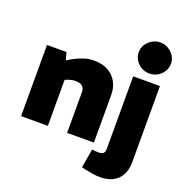

<svg xmlns="http://www.w3.org/2000/svg" viewBox="-171 -958 1270 1321"><g transform="rotate(20 464.0 -297.5)"><path d="M51 0V-521H194L209 -465L243 -486Q279 -506 316.5 -518.5Q354 -531 391 -531Q456 -531 498.5 -506.5Q541 -482 562.5 -441Q584 -400 584 -348V0H388V-297Q388 -324 373 -339.5Q358 -355 319 -355Q306 -355 293.5 -352.5Q281 -350 270 -346L247 -337V0ZM704 209Q674 209 645.5 204Q617 199 588 193L565 187L589 49L598 50Q606 51 616 52Q626 53 637 53Q658 53 670 44Q682 35 682 12V-521H878V34Q878 119 832 164Q786 209 704 209ZM779 -577Q747 -577 720 -592.5Q693 -608 677 -634Q661 -660 661 -691Q661 -722 677 -747Q693 -772 720 -788Q747 -804 779 -804Q812 -804 838.5 -788Q865 -772 881 -747Q897 -722 897 -691Q897 -660 881 -634Q865 -608 838.5 -592.5Q812 -577 779 -577Z"/></g></svg>

Font: REM ExtraBold
Style: Regular
Weight: 800
Designer: Octavio Pardo
Foundry: Ashler Design
Version: Version 1.005;gftools[0.9.28]